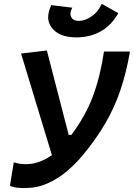

<svg xmlns="http://www.w3.org/2000/svg" viewBox="-20 -958 689 988"><path d="M106.4 9.8Q83.5 9.8 63.7 7.3Q43.9 4.9 31.2 -2.4L50.8 -122.6Q63 -119.1 76.4 -116.2Q89.8 -113.3 114.3 -113.3Q150.4 -113.3 183.8 -126Q217.3 -138.7 247.1 -159.7L88.4 -682.6L221.2 -698.2L333.5 -263.7H347.2Q419.9 -360.8 458 -462.6Q496.1 -564.5 515.1 -692.9H648.9Q629.9 -583.5 599.6 -494.1Q569.3 -404.8 522.9 -325Q476.6 -245.1 409.2 -163.1Q370.6 -116.2 324.2 -76.9Q277.8 -37.6 223.6 -13.9Q169.4 9.8 106.4 9.8ZM375.5 -765.6Q300.3 -765.6 262.7 -798.3Q225.1 -831.1 228 -877Q230.5 -901.4 243.7 -931.6L352.1 -918.5Q347.2 -909.2 345.5 -904.1Q343.8 -898.9 342.8 -892.1Q341.3 -875.5 351.1 -863Q360.8 -850.6 386.7 -850.6Q416 -850.6 449 -872.3Q481.9 -894 498.5 -928.7L503.4 -938.5L588.9 -890.1L581.5 -878.4Q553.2 -833 517.6 -808.6Q481.9 -784.2 445.1 -774.9Q408.2 -765.6 375.5 -765.6Z"/></svg>

Font: Cascadia Code PL
Style: Bold Italic
Weight: 700
Italic angle: -10°
Monospace: yes
Designer: Aaron Bell
Foundry: Saja Typeworks
Version: Version 2404.023; ttfautohint (v1.8.4)